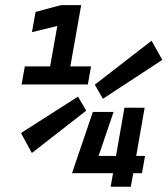

<svg xmlns="http://www.w3.org/2000/svg" viewBox="-20 -713 640 733"><path d="M402.3 0 411.6 -51.8H254.4L255.4 -53.2L334.5 -285.6H413.6L356.4 -117.7H422.9L455.1 -301.8H532.2L500 -117.7H533.7L522 -51.8H488.8L479.5 0ZM62.5 -390.6 74.7 -459.5H171.4L198.7 -613.8L102.1 -590.3L115.7 -667.5L212.9 -693.4H290L248.5 -459.5H327.6L315.4 -390.6ZM373 -335.9 341.8 -389.6 558.6 -557.6 599.6 -484.4ZM101.6 -128.9 60.1 -205.1 277.8 -344.2 309.1 -290.5Z"/></svg>

Font: Cascadia Mono PL
Style: Italic
Weight: 400
Italic angle: -10°
Monospace: yes
Designer: Aaron Bell
Foundry: Saja Typeworks
Version: Version 2404.023; ttfautohint (v1.8.4)